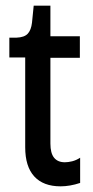

<svg xmlns="http://www.w3.org/2000/svg" viewBox="-20 -650 327 678"><path d="M194 8Q133 8 101 -27Q69 -62 69 -130V-447H13V-517H38Q66 -518 78 -531Q90 -544 93 -570L99 -630H158V-522H262V-446H158V-143Q158 -109 171 -93Q184 -77 209 -77Q221 -77 235 -80.5Q249 -84 263 -93V-4Q245 2 227.5 5Q210 8 194 8Z"/></svg>

Font: Bricolage Grotesque 72pt SemiCondensed
Style: Regular
Weight: 400
Width: 4
Designer: Mathieu Triay
Foundry: Atelier Triay
Version: Version 1.001;gftools[0.9.33.dev8+g029e19f]